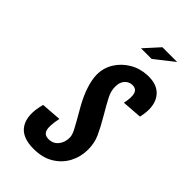

<svg xmlns="http://www.w3.org/2000/svg" viewBox="-276 -997 1087 1087"><g transform="rotate(45 267.0 -453.5)"><path d="M228.5 8Q300 8 349.5 -22Q399 -52 424.8 -101.2Q450.5 -150.5 450.5 -208Q450.5 -259.5 430.8 -303.2Q411 -347 375.5 -407.5Q342 -464 324.2 -498.8Q306.5 -533.5 306.5 -567.5Q306.5 -604.5 325.2 -624.2Q344 -644 370.5 -644Q400 -644 408.8 -618.5Q417.5 -593 406 -538.5L526 -547.5Q547.5 -641.5 510.5 -694.2Q473.5 -747 390 -743Q333 -740.5 286.2 -712.8Q239.5 -685 212 -640.8Q184.5 -596.5 184.5 -543.5Q184.5 -505 200.8 -454.5Q217 -404 249 -347.5Q275.5 -301.5 291.5 -273.2Q307.5 -245 315.5 -228.8Q323.5 -212.5 326.2 -202Q329 -191.5 329 -181Q329 -143 307.5 -117Q286 -91 249.5 -91Q216 -91 207.2 -119.2Q198.5 -147.5 212.5 -215.5L91.5 -206.5Q64 -105 98.8 -48.5Q133.5 8 228.5 8ZM256.5 -825H342L456 -915H338Z"/></g></svg>

Font: League Gothic SemiExpanded Italic
Style: Regular
Weight: 400
Width: 6
Designer: The League of Moveable Type
Version: Version 1.600; ttfautohint (v1.8.3)